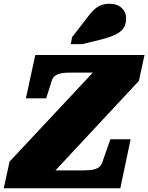

<svg xmlns="http://www.w3.org/2000/svg" viewBox="-63 -1003 790 1023"><path d="M137 -95H363Q392 -95 412.5 -96.5Q433 -98 447 -103Q461 -108 469.5 -116.5Q478 -125 482 -138L525 -261H633L578 0H-43L-12 -142L482 -670L507 -616H312Q292 -616 276 -614.5Q260 -613 247 -608Q234 -603 225.5 -595Q217 -587 213 -573L183 -479H75L125 -710H707L677 -572L170 -28ZM400 -907Q418 -932 435.5 -949Q453 -966 473.5 -974.5Q494 -983 519 -983Q562 -983 585.5 -960.5Q609 -938 609 -904Q609 -875 595.5 -854Q582 -833 553 -819Q524 -805 478 -793L375 -768H314L321 -805Z"/></svg>

Font: Roboto Serif 20pt Black
Style: Italic
Weight: 900
Italic angle: -10°
Version: Version 1.008